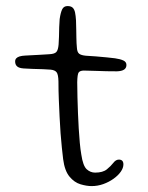

<svg xmlns="http://www.w3.org/2000/svg" viewBox="-20 -605 488 634"><path d="M282.5 9.5Q266 9.5 245.8 3.5Q225.5 -2.5 209.5 -21.8Q193.5 -41 188.5 -79.5Q186.5 -96 184.2 -117.8Q182 -139.5 180 -165Q178 -190.5 176.8 -218.8Q175.5 -247 174.2 -276.8Q173 -306.5 173 -336.5Q172.5 -359 167 -366.2Q161.5 -373.5 147.5 -375Q138.5 -376 121.8 -376.5Q105 -377 87.5 -377.5Q70 -378 58 -379Q43 -380 36.5 -385.8Q30 -391.5 30 -402Q30 -408.5 33.8 -412.5Q37.5 -416.5 45 -418.8Q52.5 -421 63.5 -421.5Q93 -423 110.5 -424Q128 -425 143.5 -426Q160.5 -427 166.2 -433.5Q172 -440 173.5 -458Q174.5 -468.5 174.8 -484Q175 -499.5 175.5 -515.2Q176 -531 177 -542Q180 -563 185.2 -574Q190.5 -585 203 -585Q214 -585 219.8 -579.8Q225.5 -574.5 227.8 -564Q230 -553.5 231 -537.5Q231.5 -519.5 231.8 -505.8Q232 -492 232.2 -481.2Q232.5 -470.5 232.8 -462Q233 -453.5 234 -446.5Q235 -432.5 241.5 -427.5Q248 -422.5 263.5 -421Q277.5 -420.5 296.5 -418.8Q315.5 -417 333 -415.5Q350.5 -414 360 -412.5Q377.5 -410 387.5 -405.2Q397.5 -400.5 397.5 -390.5Q397.5 -380.5 389.8 -375.2Q382 -370 366 -369.5Q330 -369.5 300.8 -370.8Q271.5 -372 256 -372Q244 -371.5 239.8 -365.8Q235.5 -360 235 -333.5Q235 -309 235.8 -283Q236.5 -257 237.5 -231Q238.5 -205 240 -180.2Q241.5 -155.5 243.5 -133.5Q245.5 -111.5 248.5 -94.5Q254 -57.5 266.2 -46.2Q278.5 -35 294 -35Q319.5 -35 332.8 -45.8Q346 -56.5 354.2 -67.2Q362.5 -78 372.5 -78Q380 -78 383.8 -74Q387.5 -70 387.5 -62Q387.5 -50.5 378.8 -38Q370 -25.5 355 -14.8Q340 -4 321.2 2.8Q302.5 9.5 282.5 9.5Z"/></svg>

Font: Gluten ExtraLight
Style: Regular
Weight: 250
Designer: Tyler Finck
Foundry: Etcetera Type Company
Version: Version 1.300